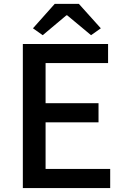

<svg xmlns="http://www.w3.org/2000/svg" viewBox="-20 -961 640 981"><path d="M96.7 0V-736.3H532.2V-638.7H212.9V-433.6H483.4V-335.9H212.9V-97.7H543V0ZM148.4 -816.4 259.8 -941.4H382.8L495.1 -816.4L445.3 -781.2L323.2 -882.8H319.3L198.2 -781.2Z"/></svg>

Font: Gen Shin Gothic Medium
Style: Regular
Weight: 500
Designer: [Source Han Sans]
Ryoko NISHIZUKA  (kana & ideographs); Paul D. Hunt (Latin, Greek & Cyrillic); Wenlong ZHANG  (bopomofo
Version: Version 1.002.20150607